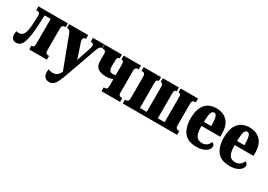

<svg xmlns="http://www.w3.org/2000/svg" viewBox="8 -1383 3430 2455"><g transform="rotate(30 1723.5 -155.5)"><path d="M75 10Q0 10 0 -72Q0 -83 1 -95Q2 -107 5 -120Q16 -118 25 -116.5Q34 -115 43 -115Q89 -115 112.5 -156.5Q136 -198 142 -305Q143 -316 143.5 -335.5Q144 -355 145 -376Q146 -397 146.5 -414Q147 -431 147 -436Q147 -480 105 -480H90V-536H525V-480H510Q493 -480 481.5 -468Q470 -456 470 -431V-105Q470 -78 481.5 -67Q493 -56 510 -56H525V0H264V-56H274Q288 -56 297 -67Q306 -78 306 -105V-476H217L208 -300Q200 -146 170 -68Q140 10 75 10Z M690 235Q668 235 648 226Q628 217 615 195Q602 173 602 134Q602 117 605 96Q637 110 672 110Q744 110 779 32L604 -432Q594 -458 582 -469Q570 -480 550 -480H545V-536H825V-480H818Q783 -480 783 -445Q783 -433 786.5 -419.5Q790 -406 794 -395L843 -250Q853 -221 862 -189Q872 -221 882 -250L931 -395Q941 -425 941 -445Q941 -480 902 -480H895V-536H1062V-480H1057Q1040 -480 1028.5 -467Q1017 -454 1000 -407L846 28Q819 104 797 149.5Q775 195 750 215Q725 235 690 235Z M1331 0V-56H1346Q1363 -56 1374.5 -67Q1386 -78 1386 -105V-208Q1364 -200 1339 -195Q1314 -190 1282 -190Q1207 -190 1164.5 -222Q1122 -254 1122 -327V-431Q1122 -456 1110.5 -468Q1099 -480 1082 -480H1067V-536H1323V-480H1318Q1305 -480 1295.5 -468Q1286 -456 1286 -431V-340Q1286 -300 1299.5 -281Q1313 -262 1347 -262Q1355 -262 1365.5 -263Q1376 -264 1386 -268V-431Q1386 -456 1377 -468Q1368 -480 1354 -480H1349V-536H1605V-480H1590Q1573 -480 1561.5 -468Q1550 -456 1550 -431V-105Q1550 -78 1561.5 -67Q1573 -56 1590 -56H1605V0Z M1645 0V-56H1660Q1677 -56 1688.5 -68Q1700 -80 1700 -105V-431Q1700 -458 1688.5 -469Q1677 -480 1660 -480H1645V-536H1901V-480H1896Q1883 -480 1873.5 -469Q1864 -458 1864 -431V-60H1964V-431Q1964 -458 1955 -469Q1946 -480 1932 -480H1927V-536H2165V-480H2160Q2147 -480 2137.5 -469Q2128 -458 2128 -431V-60H2228V-431Q2228 -458 2219 -469Q2210 -480 2196 -480H2191V-536H2447V-480H2432Q2415 -480 2403.5 -469Q2392 -458 2392 -431V-105Q2392 -80 2403.5 -68Q2415 -56 2432 -56H2447V0Z M2732 10Q2610 10 2551 -62.5Q2492 -135 2492 -268Q2492 -408 2550 -477Q2608 -546 2716 -546Q2818 -546 2877.5 -484Q2937 -422 2937 -303V-255H2660Q2660 -152 2686.5 -109.5Q2713 -67 2773 -67Q2816 -67 2842.5 -88.5Q2869 -110 2885 -145Q2919 -129 2919 -98Q2919 -74 2899 -49Q2879 -24 2838 -7Q2797 10 2732 10ZM2769 -315Q2769 -405 2757 -444.5Q2745 -484 2716 -484Q2687 -484 2674.5 -444.5Q2662 -405 2661 -315Z M3222 10Q3100 10 3041 -62.5Q2982 -135 2982 -268Q2982 -408 3040 -477Q3098 -546 3206 -546Q3308 -546 3367.5 -484Q3427 -422 3427 -303V-255H3150Q3150 -152 3176.5 -109.5Q3203 -67 3263 -67Q3306 -67 3332.5 -88.5Q3359 -110 3375 -145Q3409 -129 3409 -98Q3409 -74 3389 -49Q3369 -24 3328 -7Q3287 10 3222 10ZM3259 -315Q3259 -405 3247 -444.5Q3235 -484 3206 -484Q3177 -484 3164.5 -444.5Q3152 -405 3151 -315Z"/></g></svg>

Font: Noto Serif ExtraCondensed Black
Style: Regular
Weight: 900
Width: 2
Designer: Monotype Design Team
Foundry: Monotype Imaging Inc.
Version: Version 2.015; ttfautohint (v1.8.4.7-5d5b)